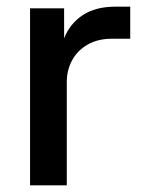

<svg xmlns="http://www.w3.org/2000/svg" viewBox="-20 -555 430 575"><path d="M70 -530H172V-440Q189 -484 227.5 -509.5Q266 -535 325 -535H370V-439H315Q273 -439 242.5 -421.5Q212 -404 196 -374.5Q180 -345 180 -310V0H70Z"/></svg>

Font: .
Style: 
Weight: 500
Designer: A.Korolkova, Vitaly Kuzmin
Foundry: ParaType Ltd
Version: Version 1.000; Glyphs 3.2, build 3192.0